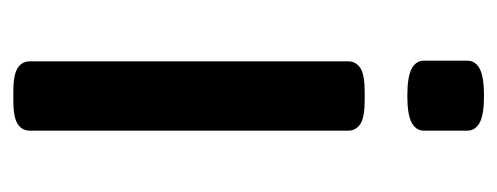

<svg xmlns="http://www.w3.org/2000/svg" viewBox="-249 -495 746 288"><g transform="rotate(90 124.0 -351.0)"><path d="M117 2Q92 2 82 -4.5Q72 -11 72 -23V-500Q72 -512 82 -518.5Q92 -525 117 -525H131Q156 -525 166 -518.5Q176 -512 176 -500V-23Q176 -11 166 -4.5Q156 2 131 2ZM124 -589Q95 -589 83 -595.5Q71 -602 71 -614V-679Q71 -691 83 -697.5Q95 -704 124 -704Q152 -704 164 -697.5Q176 -691 176 -679V-614Q176 -602 164 -595.5Q152 -589 124 -589Z"/></g></svg>

Font: Asap Semi Condensed Medium
Style: Regular
Weight: 500
Width: 4
Designer: Pablo Cosgaya
Foundry: Omnibus-Type
Version: Version 3.001; ttfautohint (v1.8.4.7-5d5b)